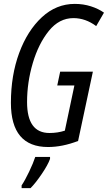

<svg xmlns="http://www.w3.org/2000/svg" viewBox="-20 -745 554 986"><path d="M227 10Q300 10 381 -21L457 -377H289L274 -306H362L313 -74Q276 -62 234 -62Q119 -62 119 -221Q119 -322 148.5 -421.5Q178 -521 231 -586.5Q284 -652 357 -652Q419 -652 474 -611L514 -680Q486 -700 447 -712.5Q408 -725 364 -725Q269 -725 195 -656.5Q121 -588 78.5 -473Q36 -358 36 -217Q36 10 227 10ZM91 221H137Q162 196 194 149Q226 102 237 71V61H161Q151 92 129.5 137Q108 182 91 207Z"/></svg>

Font: Noto Sans UI Condensed
Style: Italic
Weight: 400
Width: 3
Italic angle: -12°
Designer: Monotype Design Team
Foundry: Monotype Imaging Inc.
Version: Version 1.901